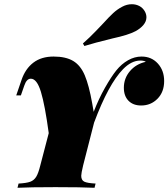

<svg xmlns="http://www.w3.org/2000/svg" viewBox="-20 -890 798 910"><path d="M758 -506Q758 -454 726.5 -422Q695 -390 649 -390Q611 -390 589 -412.5Q567 -435 567 -474Q567 -519 596 -553Q625 -587 671 -597Q663 -603 645 -603Q603 -603 563 -562Q494 -491 426 -309L374 -106Q365 -68 365 -57Q365 -36 379.5 -29Q394 -22 433 -20L428 0Q365 -3 243 -3Q122 -3 63 0L68 -20Q105 -22 123 -28.5Q141 -35 151.5 -52Q162 -69 171 -106L211 -259Q193 -392 174 -454.5Q155 -517 126 -517Q106 -517 95 -484L79 -438H57L82 -511Q100 -564 138 -593Q176 -622 234 -622Q292 -622 327 -601Q362 -580 382 -532.5Q402 -485 417 -400L424 -360Q448 -422 477.5 -474Q507 -526 531 -556Q556 -587 587 -604.5Q618 -622 651 -622Q698 -622 728 -589Q758 -556 758 -506ZM468 -778Q497 -810 516.5 -828Q536 -846 559 -858Q581 -870 605 -870Q624 -870 640.5 -861.5Q657 -853 667 -835Q674 -822 674 -808Q674 -789 660 -772Q646 -755 622 -742Q588 -724 514 -708Q424 -686 380 -672L373 -684Q407 -714 434 -742.5Q461 -771 468 -778Z"/></svg>

Font: Playfair Display SC Black
Style: Italic
Weight: 900
Italic angle: -14°
Designer: Claus Eggers Sørensen
Foundry: Claus Eggers Sørensen
Version: Version 1.200; ttfautohint (v1.6)